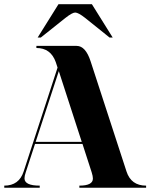

<svg xmlns="http://www.w3.org/2000/svg" viewBox="-20 -879 724 899"><path d="M332 -820.3Q318.4 -820.3 286.1 -794.9L170.9 -703.1H156.2L253.9 -859.4H410.2L507.8 -703.1H493.2L378.9 -794.9Q346.7 -820.3 332 -820.3ZM366.2 -205.1H144L100.6 -72.3Q94.7 -55.7 94.7 -43.9Q94.7 -9.8 166 -9.8V0H0V-9.8Q69.3 -9.8 90.8 -76.2L249.5 -562.5L241.2 -587.9Q217.8 -654.3 150.4 -654.3V-664.1H338.9Q380.9 -664.1 404.3 -591.8L572.3 -76.2Q593.8 -9.8 664.1 -9.8V0H351.6V-9.8Q415 -9.8 415 -43Q415 -54.2 409.2 -72.3ZM362.8 -214.8 255.4 -545.9 147 -214.8Z"/></svg>

Font: spinweradBold
Style: Regular
Weight: 700
Width: 7
Version: Version 0.3 ; ttfautohint (v1.2) -l 8 -r 50 -G 200 -x 14 -D 